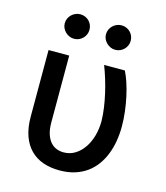

<svg xmlns="http://www.w3.org/2000/svg" viewBox="-114 -842 813 940"><g transform="rotate(15 293.0 -372.5)"><path d="M176.1 -545.5V-207.4Q176.1 -171.9 184.1 -147.7Q192.1 -123.6 205.3 -108.7Q218.4 -93.8 235.6 -87.2Q252.8 -80.6 271.3 -80.6Q302.9 -80.6 328.7 -96.2Q354.4 -111.9 373 -138.7Q391.7 -165.5 401.8 -201.2Q411.9 -236.9 411.9 -277Q411.2 -308.2 406.4 -342.7Q401.6 -377.1 393.6 -412.1Q385.7 -447.1 375.2 -481.2Q364.7 -515.3 353 -545.5H458.1Q469.5 -523.1 479.8 -492.2Q490.1 -461.3 497.9 -425.6Q505.7 -389.9 510.3 -351.9Q514.9 -313.9 514.9 -277Q514.9 -238.6 508.9 -202.6Q502.8 -166.5 490.2 -134.6Q477.6 -102.6 458.3 -76.2Q438.9 -49.7 412.3 -30.5Q385.7 -11.4 351.4 -0.7Q317.1 9.9 274.9 9.9Q229.4 9.9 191.9 -3Q154.5 -16 127.7 -42.8Q100.9 -69.6 86.1 -110.8Q71.4 -152 71.4 -208.8V-545.5ZM385.7 -755Q399.1 -755 410.5 -750.2Q421.9 -745.4 430.2 -737Q438.6 -728.7 443.4 -717.3Q448.2 -706 448.2 -692.8Q448.2 -680.4 443.4 -669.2Q438.6 -658 430.2 -649.5Q421.9 -641 410.5 -636Q399.1 -631 385.7 -631Q373.2 -631 361.9 -636Q350.5 -641 341.8 -649.5Q333.1 -658 327.9 -669.2Q322.8 -680.4 322.8 -692.8Q322.8 -706 327.9 -717.3Q333.1 -728.7 341.8 -737Q350.5 -745.4 361.9 -750.2Q373.2 -755 385.7 -755ZM114 -692.8Q114 -706 119.1 -717.3Q124.3 -728.7 133 -737Q141.7 -745.4 153.1 -750.2Q164.4 -755 176.8 -755Q190.3 -755 201.7 -750.2Q213.1 -745.4 221.4 -737Q229.8 -728.7 234.6 -717.3Q239.3 -706 239.3 -692.8Q239.3 -680.4 234.6 -669.2Q229.8 -658 221.4 -649.5Q213.1 -641 201.7 -636Q190.3 -631 176.8 -631Q164.4 -631 153.1 -636Q141.7 -641 133 -649.5Q124.3 -658 119.1 -669.2Q114 -680.4 114 -692.8Z"/></g></svg>

Font: Cannonade Med
Style: Regular
Weight: 500
Designer: Rasmus Andersson
Foundry: rsms
Version: Version 3.012;git-f93a4a705